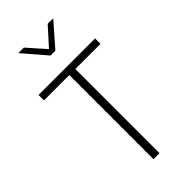

<svg xmlns="http://www.w3.org/2000/svg" viewBox="-308 -1066 1129 1129"><g transform="rotate(-45 257.0 -501.5)"><path d="M233 -700H22V-745H492V-700H283V0H233ZM112 -1003H158L256 -892L356 -1003H402L276 -859H236Z"/></g></svg>

Font: Eudoxus Sans ExtraLight
Style: Regular
Weight: 200
Designer: Stijn de Vries
Foundry: tokotype
Version: Version 2.005